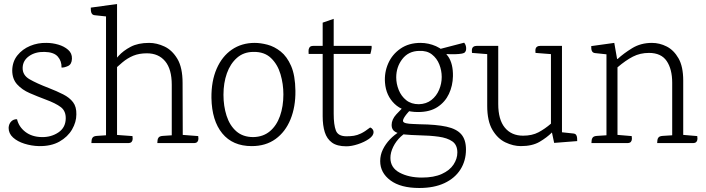

<svg xmlns="http://www.w3.org/2000/svg" viewBox="-20 -714 3525 958"><path d="M212 -500Q241 -500 270.5 -491.5Q300 -483 320 -465.5Q340 -448 339 -421Q338 -393 319 -384.5Q300 -376 287 -377Q288 -409 268.5 -431.5Q249 -454 202 -455Q156 -456 125 -434Q94 -412 93 -376Q92 -339 127.5 -318.5Q163 -298 223 -275Q264 -259 295.5 -243Q327 -227 344.5 -204Q362 -181 361 -143Q361 -105 339.5 -68Q318 -31 276.5 -7.5Q235 16 174 15Q137 14 102 3Q67 -8 45 -28Q23 -48 23 -76Q24 -96 36 -108Q48 -120 65 -119Q74 -81 106.5 -56Q139 -31 188 -30Q235 -29 271 -53Q307 -77 308 -122Q309 -160 283.5 -179.5Q258 -199 206 -218Q166 -233 128 -249.5Q90 -266 65.5 -293Q41 -320 41 -363Q42 -407 67 -438Q92 -469 130.5 -485Q169 -501 212 -500Z M724 -500Q762 -500 800.5 -482Q839 -464 865 -420.5Q891 -377 891 -300L892 0H837V-291Q837 -369 804 -408.5Q771 -448 713 -448Q674 -448 645 -436Q616 -424 590.5 -402.5Q565 -381 537 -354L530 -388Q548 -409 571.5 -435Q595 -461 632 -480.5Q669 -500 724 -500ZM560 -41 641 -35Q642 -30 642 -21.5Q642 -13 637 -6.5Q632 0 618 0H436Q437 -5 437 -13Q437 -21 442.5 -28Q448 -35 464 -36L509 -39ZM564 -694V0H509V-632L453 -638Q443 -639 438.5 -645.5Q434 -652 433.5 -661Q433 -670 433 -676ZM891 -41 969 -35Q970 -30 970 -21.5Q970 -13 965 -6.5Q960 0 946 0H765Q766 -5 766 -13Q766 -21 771.5 -28Q777 -35 793 -36L838 -39Z M1251 -500Q1280 -500 1314.5 -491Q1349 -482 1380.5 -457Q1412 -432 1432.5 -385Q1453 -338 1454 -261Q1455 -181 1429.5 -118.5Q1404 -56 1355 -20.5Q1306 15 1236 15Q1141 15 1089 -48.5Q1037 -112 1035 -225Q1034 -309 1061 -371Q1088 -433 1137 -466.5Q1186 -500 1251 -500ZM1245 -455Q1196 -455 1162.5 -425.5Q1129 -396 1112 -348Q1095 -300 1095 -241Q1095 -185 1110.5 -136.5Q1126 -88 1159 -59Q1192 -30 1244 -30Q1293 -31 1326.5 -59Q1360 -87 1377 -135Q1394 -183 1394 -243Q1394 -295 1379.5 -344Q1365 -393 1332 -424.5Q1299 -456 1245 -455Z M1590 -601 1645 -620V-146Q1645 -91 1656 -62.5Q1667 -34 1709 -34Q1729 -34 1745.5 -36.5Q1762 -39 1781 -48Q1800 -57 1827 -78Q1835 -75 1839.5 -68.5Q1844 -62 1844 -55Q1844 -37 1821 -21Q1798 -5 1766 5.5Q1734 16 1708 16Q1662 16 1636.5 -2.5Q1611 -21 1600.5 -54.5Q1590 -88 1590 -134ZM1543 -485H1834Q1835 -479 1834 -472Q1833 -465 1831.5 -458.5Q1830 -452 1828 -445H1520Q1520 -450 1519.5 -459.5Q1519 -469 1524 -477Q1529 -485 1543 -485Z M2240 -334Q2239 -286 2220 -245.5Q2201 -205 2163 -180Q2125 -155 2066 -155Q1991 -155 1948.5 -196Q1906 -237 1901 -301Q1897 -352 1917 -397.5Q1937 -443 1978.5 -471.5Q2020 -500 2078 -500Q2118 -500 2155.5 -483.5Q2193 -467 2217 -431Q2241 -395 2240 -334ZM2070 -194Q2107 -195 2132.5 -215Q2158 -235 2171 -266Q2184 -297 2184 -330Q2184 -362 2172 -392.5Q2160 -423 2135 -442.5Q2110 -462 2071 -460Q2018 -459 1987.5 -419.5Q1957 -380 1957 -328Q1957 -296 1969.5 -265Q1982 -234 2007 -214Q2032 -194 2070 -194ZM2010 -196 2043 -181Q2014 -153 2001.5 -135Q1989 -117 1991 -109Q1993 -102 2006.5 -99Q2020 -96 2038.5 -95.5Q2057 -95 2074 -94Q2157 -93 2207.5 -82Q2258 -71 2281.5 -44Q2305 -17 2305 32Q2305 88 2277.5 131.5Q2250 175 2198 199.5Q2146 224 2072 224Q1979 224 1928 186Q1877 148 1877 90Q1877 59 1890.5 31.5Q1904 4 1926 -19Q1948 -42 1975 -58Q2002 -74 2030 -81L2034 -63Q2004 -55 1980 -32.5Q1956 -10 1942 18.5Q1928 47 1928 74Q1928 123 1974 147.5Q2020 172 2085 172Q2145 172 2184.5 154Q2224 136 2243 107Q2262 78 2262 47Q2262 9 2237 -8.5Q2212 -26 2168.5 -32Q2125 -38 2069 -39Q2030 -40 1999.5 -43Q1969 -46 1951.5 -56.5Q1934 -67 1934 -90Q1934 -118 1957.5 -143.5Q1981 -169 2010 -196ZM2150 -463 2296 -501Q2302 -494 2304.5 -484.5Q2307 -475 2305.5 -465.5Q2304 -456 2296 -450Q2288 -446 2269 -444.5Q2250 -443 2228.5 -443.5Q2207 -444 2191 -445Q2175 -446 2172 -445Z M2784 -54 2840 -48Q2851 -47 2855 -40.5Q2859 -34 2859.5 -25.5Q2860 -17 2860 -10L2745 -1L2734 -53Q2709 -28 2672.5 -6.5Q2636 15 2579 15Q2541 15 2502 -3.5Q2463 -22 2437 -66Q2411 -110 2411 -186V-444L2335 -450Q2335 -454 2334.5 -459.5Q2334 -465 2335.5 -471Q2337 -477 2342.5 -481Q2348 -485 2358 -485H2466V-195Q2466 -117 2499 -77Q2532 -37 2590 -37Q2635 -37 2667 -54Q2699 -71 2729 -97V-444L2652 -450Q2652 -454 2651.5 -459.5Q2651 -465 2652.5 -471Q2654 -477 2659.5 -481Q2665 -485 2675 -485H2784Z M3389 -41 3459 -35Q3460 -30 3460 -21.5Q3460 -13 3455 -6.5Q3450 0 3436 0H3259Q3260 -5 3260 -13Q3260 -21 3265.5 -28Q3271 -35 3287 -36L3334 -39V-301Q3334 -369 3306.5 -409.5Q3279 -450 3218 -450Q3174 -450 3138 -431.5Q3102 -413 3061 -378V-41L3132 -35Q3133 -30 3133 -21.5Q3133 -13 3128 -6.5Q3123 0 3109 0H2931Q2932 -5 2932 -13Q2932 -21 2937.5 -28Q2943 -35 2959 -36L3006 -39V-443L2950 -449Q2940 -450 2935.5 -456Q2931 -462 2930.5 -470Q2930 -478 2930 -484L3045 -500L3059 -420H3062Q3091 -447 3134 -473.5Q3177 -500 3233 -500Q3271 -500 3306.5 -482Q3342 -464 3365.5 -423Q3389 -382 3389 -312Z"/></svg>

Font: Karma Variable Light
Style: Regular
Weight: 300
Designer: Joana Correia
Foundry: Indian Type Foundry
Version: Version 3.000